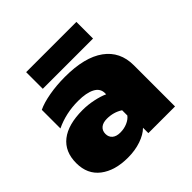

<svg xmlns="http://www.w3.org/2000/svg" viewBox="-183 -798 962 962"><g transform="rotate(-45 298.0 -317.0)"><path d="M135 -649H491V-531H135ZM-10 -149Q-10 -230 44 -272.5Q98 -315 201 -315Q238 -315 276 -307Q314 -299 340 -287V-296Q340 -329 307.5 -346Q275 -363 217 -363Q130 -363 57 -328V-460Q90 -476 143 -485.5Q196 -495 256 -495Q395 -495 468 -442Q541 -389 541 -292V0H352V-38Q328 -14 286 0.5Q244 15 193 15Q101 15 45.5 -27.5Q-10 -70 -10 -149ZM340 -137V-174Q303 -198 256 -198Q228 -198 212.5 -185Q197 -172 197 -149Q197 -127 212 -114Q227 -101 255 -101Q282 -101 305 -111Q328 -121 340 -137Z"/></g></svg>

Font: Prompt ExtraBold
Style: Regular
Weight: 800
Designer: Katatrad Team
Foundry: CadsonDemak
Version: Version 1.001